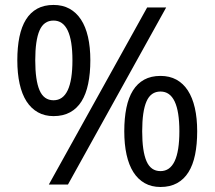

<svg xmlns="http://www.w3.org/2000/svg" viewBox="-20 -744 865 774"><path d="M122.1 -501Q122.1 -420.4 139.4 -380.1Q156.7 -339.8 195.8 -339.8Q272 -339.8 272 -501Q272 -661.1 195.8 -661.1Q156.7 -661.1 139.4 -621.3Q122.1 -581.5 122.1 -501ZM344.2 -501Q344.2 -448.2 335.4 -406.2Q326.7 -364.3 308.6 -335.4Q290.5 -306.6 262.5 -291.3Q234.4 -275.9 195.8 -275.9Q160.2 -275.9 132.8 -291.3Q105.5 -306.6 86.9 -335.4Q68.4 -364.3 59.1 -406.2Q49.8 -448.2 49.8 -501Q49.8 -553.7 58.3 -595.2Q66.9 -636.7 84.7 -665.3Q102.5 -693.8 130.1 -709Q157.7 -724.1 195.8 -724.1Q232.4 -724.1 260 -709Q287.6 -693.8 306.4 -665.3Q325.2 -636.7 334.7 -595.2Q344.2 -553.7 344.2 -501ZM553.2 -214.8Q553.2 -134.3 570.6 -94.2Q587.9 -54.2 627 -54.2Q703.1 -54.2 703.1 -214.8Q703.1 -375 627 -375Q587.9 -375 570.6 -335.2Q553.2 -295.4 553.2 -214.8ZM774.9 -214.8Q774.9 -162.1 766.4 -120.4Q757.8 -78.6 739.7 -49.8Q721.7 -21 693.6 -5.6Q665.5 9.8 627 9.8Q590.8 9.8 563.5 -5.6Q536.1 -21 517.8 -49.8Q499.5 -78.6 490.2 -120.4Q481 -162.1 481 -214.8Q481 -267.6 489.5 -309.1Q498 -350.6 515.9 -379.2Q533.7 -407.7 561.3 -422.9Q588.9 -438 627 -438Q663.6 -438 691.2 -422.9Q718.8 -407.7 737.3 -379.2Q755.9 -350.6 765.4 -309.1Q774.9 -267.6 774.9 -214.8ZM649.9 -713.9 253.9 0H176.8L573.2 -713.9Z"/></svg>

Font: Noto Sans Lao
Style: Regular
Weight: 400
Designer: Danh Hong
Foundry: Danh Hong
Version: Version 1.03 uh